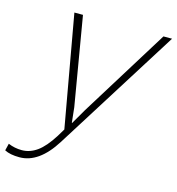

<svg xmlns="http://www.w3.org/2000/svg" viewBox="-191 -734 969 1053"><g transform="rotate(15 293.0 -207.5)"><path d="M606.9 -629.9H655.8L212.9 75.2Q125 214.8 15.1 214.8Q-38.6 214.8 -69.8 198.2L-60.1 158.2Q-23.4 173.8 17.1 173.8Q63 173.8 104 144.5Q145 115.2 188 46.9Q210 10.7 213.9 3.9L101.1 -629.9H149.9L234.9 -127.9L244.1 -42H246.1L295.9 -127.9Z"/></g></svg>

Font: Sinkin Sans 200 X Light Italic
Style: Regular
Weight: 200
Italic angle: -112°
Designer: Keith Bates
Foundry: K-Type
Version: Sinkin Sans (version 1.0)  by Keith Bates   •   © 2014   www